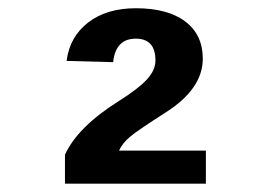

<svg xmlns="http://www.w3.org/2000/svg" viewBox="-20 -714 640 459"><path d="M135.3 -274.9V-344.2Q166 -411.1 265.1 -473.1Q311.5 -502.4 331.5 -524.4Q351.6 -546.4 351.6 -569.3Q351.6 -621.6 304.7 -621.6Q256.3 -621.6 250.5 -565.4L139.2 -568.4Q146.5 -626 190.7 -660.2Q234.9 -694.3 304.7 -694.3Q380.9 -694.3 422.9 -662.6Q464.8 -630.9 464.8 -573.7Q464.8 -502 377 -445.8Q312 -404.3 292.5 -388.4Q272.9 -372.6 264.6 -354H472.2V-274.9Z"/></svg>

Font: Liberation Mono
Style: Bold
Weight: 700
Monospace: yes
Designer: Steve Matteson
Foundry: Ascender Corporation
Version: Version 2.1.5